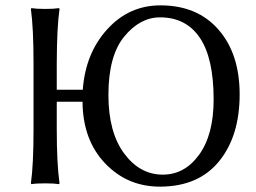

<svg xmlns="http://www.w3.org/2000/svg" viewBox="-20 -678 945 710"><path d="M571.8 -613.8Q497.6 -613.8 439.2 -542.5Q380.9 -471.2 380.9 -327.1Q380.9 -189 439 -110.6Q497.1 -32.2 582 -32.2Q663.1 -32.2 716.6 -106.2Q770 -180.2 770 -310.1Q770 -462.9 719 -538.3Q668 -613.8 571.8 -613.8ZM104 -444.8Q104 -573.7 94.2 -645L96.2 -647.9Q114.3 -645 147.2 -645Q180.2 -645 198.2 -647.9L200.2 -645Q190.4 -579.1 189.9 -444.8V-346.2H286.1Q295.9 -481 376.5 -569.6Q457 -658.2 573.2 -658.2Q709.5 -658.2 787.8 -568.6Q866.2 -479 866.2 -329.1Q866.2 -175.3 790.5 -82Q714.8 11.2 574.2 12.2Q452.1 13.2 369.1 -73.5Q286.1 -160.2 285.2 -301.8H189.9V-200.2Q189.9 -71.3 200.2 0L198.2 2.9Q180.2 0 147 0Q113.8 0 96.2 2.9L94.2 0Q104 -67.9 104 -200.2Z"/></svg>

Font: Biolilbert
Style: Regular
Weight: 400
Designer: Philipp H. Poll
Foundry: Philipp H. Poll
Version: Version 1.1.0